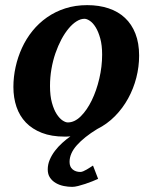

<svg xmlns="http://www.w3.org/2000/svg" viewBox="-20 -520 593 748"><path d="M377.9 -307.1Q377.9 -343.8 370.6 -370.1Q363.3 -396.5 352.8 -413.6Q342.3 -430.7 330.3 -438.7Q318.4 -446.8 309.1 -446.8Q293.9 -446.8 278.1 -436.8Q262.2 -426.8 247.3 -408.9Q232.4 -391.1 219.2 -366.5Q206.1 -341.8 196 -312.7Q186 -283.7 180.4 -251.2Q174.8 -218.8 174.8 -185.1Q174.8 -146.5 182.4 -119.4Q189.9 -92.3 200.9 -75.4Q211.9 -58.6 223.6 -50.8Q235.4 -43 244.1 -43Q270.5 -43 294.7 -66.9Q318.8 -90.8 337.4 -128.9Q356 -167 366.9 -213.9Q377.9 -260.7 377.9 -307.1ZM522 -303.2Q522 -259.8 511 -217Q500 -174.3 479.2 -136.5Q458.5 -98.6 428 -67.6Q397.5 -36.6 358.4 -17.1Q308.1 13.7 279.5 45.7Q251 77.6 251 110.8Q251 129.9 262.9 139.9Q274.9 149.9 293 149.9Q297.9 149.9 304.4 147.2Q311 144.5 317.9 140.4Q324.7 136.2 331.3 132.1Q337.9 127.9 342.3 125L362.3 176.8Q352.5 181.2 339.4 186.5Q326.2 191.9 312 196.5Q297.9 201.2 284.4 204.6Q271 208 261.2 208Q245.1 208 228.3 204.6Q211.4 201.2 197.5 193.1Q183.6 185.1 174.8 172.1Q166 159.2 166 140.1Q166 120.6 173.8 102.3Q181.6 84 194.1 67.6Q206.5 51.3 222.4 36.9Q238.3 22.5 254.4 11.2Q249 11.7 243.2 12Q237.3 12.2 231.9 12.2Q180.7 12.2 143.1 -2.4Q105.5 -17.1 80.8 -42.7Q56.2 -68.4 44.2 -103.8Q32.2 -139.2 32.2 -181.2Q32.2 -220.2 40.8 -259Q49.3 -297.9 65.7 -333.5Q82 -369.1 106.4 -399.4Q130.9 -429.7 162.8 -452.1Q194.8 -474.6 234.1 -487.3Q273.4 -500 319.8 -500Q365.7 -500 403.1 -487.5Q440.4 -475.1 466.8 -450.4Q493.2 -425.8 507.6 -388.9Q522 -352.1 522 -303.2Z"/></svg>

Font: Charis SIL Phon
Style: Bold Italic
Weight: 700
Italic angle: -11°
Foundry: SIL International
Version: Version 5.000